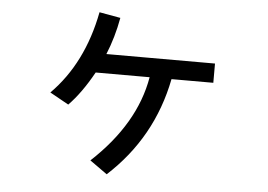

<svg xmlns="http://www.w3.org/2000/svg" viewBox="-48 -676 1097 786"><g transform="rotate(5 500.0 -283.0)"><path d="M158.2 -267.6Q289.1 -399.4 330.1 -612.3L417 -596.7Q402.3 -515.6 373 -444.3H819.3V-365.2H647.5Q599.6 -121.1 417 45.9L345.7 -4.9Q524.4 -170.9 557.6 -365.2H335.9Q287.1 -277.3 235.4 -224.6Z"/></g></svg>

Font: Gothic A1 Medium
Style: Regular
Weight: 500
Designer: HanYang I&C Co.,Ltd.
Foundry: HanYang I&C Co.,Ltd.
Version: Version 2.50